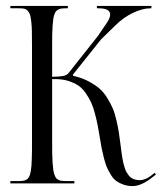

<svg xmlns="http://www.w3.org/2000/svg" viewBox="-20 -619 546 648"><path d="M15 0V-8H44Q50.5 -8 55 -8.4Q59.5 -8.8 63.9 -10.2Q68.2 -11.8 71.1 -13.8Q74 -15.8 76.8 -20.1Q79.5 -24.5 81 -29.2Q82.5 -34 84 -42.2Q85.5 -50.5 86.1 -59.1Q86.8 -67.8 87.2 -81.2Q87.8 -94.8 87.9 -108.5Q88 -122.2 88 -142V-464Q88 -494.8 87.6 -513.2Q87.2 -531.8 85.4 -547.5Q83.5 -563.2 80.9 -570.6Q78.2 -578 72.9 -583.2Q67.5 -588.5 61.1 -589.8Q54.8 -591 44 -591H15V-599H209V-591H202Q193.8 -591 188.2 -590.4Q182.8 -589.8 177.6 -587.2Q172.5 -584.8 169.4 -581.2Q166.2 -577.8 163.6 -570.5Q161 -563.2 159.8 -554.9Q158.5 -546.5 157.5 -532.2Q156.5 -518 156.2 -502.5Q156 -487 156 -464V-360Q180.2 -360 192.8 -362.5Q205.2 -365 211 -372L310 -497L338 -538Q351.8 -557.5 351.8 -569.8Q351.8 -591 313 -591H307V-599H491V-591H488Q461 -591 428.4 -575.4Q395.8 -559.8 368 -532L321 -486L226 -367L227 -363Q254.5 -357 276.8 -345.6Q299 -334.2 314.2 -321.4Q329.5 -308.5 341.6 -288.9Q353.8 -269.2 360.6 -253.1Q367.5 -237 373.1 -212.2Q378.8 -187.5 381.2 -171.4Q383.8 -155.2 387 -129Q388.8 -115.2 389.8 -107.4Q390.8 -99.5 392.6 -87.6Q394.5 -75.8 396.2 -68.9Q398 -62 400.9 -52.8Q403.8 -43.5 406.9 -38.2Q410 -33 414.4 -27.1Q418.8 -21.2 424 -18.1Q429.2 -15 436.1 -13Q443 -11 451 -11Q471 -11 491 -27L502 -36L506 -30L496 -22Q457.5 9 428 9Q410.8 9 396.6 4Q382.5 -1 372.5 -8.2Q362.5 -15.5 354.2 -29Q346 -42.5 340.9 -54.1Q335.8 -65.8 330.8 -85.2Q325.8 -104.8 323.2 -118.1Q320.8 -131.5 317 -154Q312.8 -180.2 309.6 -196.2Q306.5 -212.2 300.4 -235.8Q294.2 -259.2 287.5 -273.5Q280.8 -287.8 269.4 -304.5Q258 -321.2 244.2 -330.4Q230.5 -339.5 210.8 -345.8Q191 -352 167 -352H156V-142Q156 -117.5 156.2 -101.1Q156.5 -84.8 157.5 -69.8Q158.5 -54.8 159.8 -45.9Q161 -37 163.8 -29.4Q166.5 -21.8 169.4 -18.1Q172.2 -14.5 177.5 -11.9Q182.8 -9.2 188.2 -8.6Q193.8 -8 202 -8H231V0Z"/></svg>

Font: FogtwoNo5
Style: Regular
Weight: 400
Designer: gluk (gluksza@wp.pl)
Foundry: gluk (gluksza@wp.pl)
Version: Version 0.87